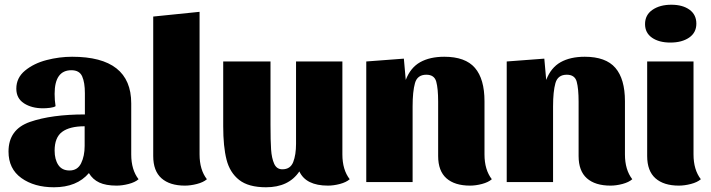

<svg xmlns="http://www.w3.org/2000/svg" viewBox="-20 -770 3006 812"><path d="M208 22Q125 22 70.5 -17Q16 -56 16 -129Q16 -223 107 -254.5Q198 -286 339 -286V-376Q339 -421 327.5 -447Q316 -473 282 -473Q211 -473 211 -373Q211 -345 215 -321Q208 -316 191.5 -314Q175 -312 162 -312Q114 -312 81.5 -333Q49 -354 49 -395Q49 -441 86 -471.5Q123 -502 177 -516Q231 -530 285 -530Q535 -530 535 -333V-117Q535 -52 566 -12Q551 1 524 8Q497 15 473 15Q428 15 400 2Q372 -11 356 -38Q305 22 208 22ZM338 -153V-236Q275 -236 243 -212.5Q211 -189 211 -133Q211 -96 226.5 -72.5Q242 -49 274 -49Q308 -49 323 -79.5Q338 -110 338 -153Z M855 -12Q840 1 813 8Q786 15 762 15Q698 15 663 -16Q628 -47 628 -110V-700L824 -720V-117Q824 -52 855 -12Z M1459 -12Q1444 1 1417.5 8Q1391 15 1367 15Q1274 15 1246 -45Q1201 22 1105 22Q1031 22 991.5 -9Q952 -40 938 -95Q924 -150 924 -236V-510H1124V-241Q1124 -174 1126.5 -137.5Q1129 -101 1139.5 -77.5Q1150 -54 1174 -54Q1208 -54 1220 -84.5Q1232 -115 1232 -162V-510H1428V-117Q1428 -52 1459 -12Z M1696 -432Q1716 -484 1757 -507Q1798 -530 1859 -530Q1948 -530 1988.5 -483Q2029 -436 2029 -342V-117Q2029 -52 2060 -12Q2045 1 2018.5 8Q1992 15 1968 15Q1903 15 1868 -16Q1833 -47 1833 -110V-340Q1833 -395 1825 -424.5Q1817 -454 1783 -454Q1745 -454 1735 -418.5Q1725 -383 1725 -320V0H1529V-510L1688 -522Z M2290 -432Q2310 -484 2351 -507Q2392 -530 2453 -530Q2542 -530 2582.5 -483Q2623 -436 2623 -342V-117Q2623 -52 2654 -12Q2639 1 2612.5 8Q2586 15 2562 15Q2497 15 2462 -16Q2427 -47 2427 -110V-340Q2427 -395 2419 -424.5Q2411 -454 2377 -454Q2339 -454 2329 -418.5Q2319 -383 2319 -320V0H2123V-510L2282 -522Z M2925 -670Q2925 -632 2894.5 -611Q2864 -590 2815 -590Q2767 -590 2737.5 -610.5Q2708 -631 2708 -668Q2708 -707 2739.5 -728.5Q2771 -750 2819 -750Q2867 -750 2896 -729Q2925 -708 2925 -670ZM2944 -12Q2929 1 2902 8Q2875 15 2851 15Q2787 15 2752 -16Q2717 -47 2717 -110V-510H2913V-117Q2913 -52 2944 -12Z"/></svg>

Font: Sansita ExtraBold
Style: Regular
Weight: 800
Designer: Pablo Cosgaya
Foundry: Omnibus-Type
Version: Version 1.006